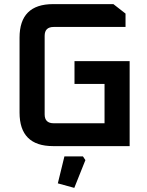

<svg xmlns="http://www.w3.org/2000/svg" viewBox="-20 -710 715 933"><path d="M75 -163V-527Q75 -690 238 -690H531L590 -644V-579H241Q197 -579 197 -536V-154Q197 -111 241 -111H488V-302H342V-413H610V0H238Q75 0 75 -163ZM261 181 293 50H383L395 68L341 203Z"/></svg>

Font: Oxanium ExtraLight SemiBold
Style: Regular
Weight: 600
Version: Version 2.000